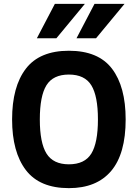

<svg xmlns="http://www.w3.org/2000/svg" viewBox="-20 -950 706 984"><path d="M624 -337.9Q624 -161.6 549.6 -73.7Q475.1 14.2 333 14.2Q183.1 14.2 112.5 -78.4Q42 -170.9 42 -337.9Q42 -505.9 112.5 -597.9Q183.1 -689.9 333 -689.9Q483.9 -689.9 554 -597.9Q624 -505.9 624 -337.9ZM481.9 -337.9Q481.9 -458 448 -512.9Q414.1 -567.9 333 -567.9Q252 -567.9 218 -512.9Q184.1 -458 184.1 -337.9Q184.1 -217.8 218.5 -162.8Q252.9 -107.9 333 -107.9Q414.1 -107.9 448 -162.8Q481.9 -217.8 481.9 -337.9ZM472.2 -753.9H372.1L464.4 -930.2H618.2ZM269 -753.9H168.9L261.2 -930.2H415Z"/></svg>

Font: Clear Sans
Style: Bold
Weight: 700
Foundry: Intel Corporation
Version: Version 1.00